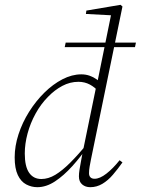

<svg xmlns="http://www.w3.org/2000/svg" viewBox="-20 -766 585 798"><path d="M135 12Q111 12 89 0.5Q67 -11 54 -38.5Q41 -66 41 -112Q41 -159 57 -208Q73 -257 101 -301.5Q129 -346 164.5 -381Q200 -416 239.5 -436.5Q279 -457 318 -457Q336 -457 352 -451.5Q368 -446 382 -436Q396 -426 406 -411L391 -384Q375 -403 353.5 -414.5Q332 -426 306 -426Q271 -426 239 -409Q207 -392 180 -364Q150 -334 128 -294Q106 -254 94.5 -211Q83 -168 83 -128Q83 -74 101 -48Q119 -22 152 -22Q181 -22 210 -39.5Q239 -57 272 -90Q305 -123 344 -170L354 -163H349Q317 -116 281 -76Q245 -36 208.5 -12Q172 12 135 12ZM249 -570 253 -589H545L541 -570ZM355 12Q335 12 321.5 0.5Q308 -11 308 -33Q308 -45 310.5 -61Q313 -77 317 -98L323 -130L381 -412L384 -421L444 -716L451 -702L337 -708L339 -722L481 -746L489 -739L358 -103Q355 -88 352.5 -73.5Q350 -59 350 -46Q350 -35 356 -29Q362 -23 373 -23Q395 -23 422.5 -44.5Q450 -66 477 -100L489 -91Q470 -64 449.5 -40Q429 -16 405.5 -2Q382 12 355 12Z"/></svg>

Font: Source Serif 4 48pt Light
Style: Italic
Weight: 300
Italic angle: -12°
Designer: Frank Grießhammer
Foundry: Adobe Systems Incorporated
Version: Version 4.004;hotconv 1.0.116;makeotfexe 2.5.65601